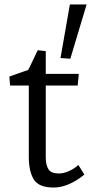

<svg xmlns="http://www.w3.org/2000/svg" viewBox="-20 -825 426 860"><path d="M221 15Q154 15 131.5 -21Q109 -57 109 -124V-475L141 -442H25L22 -482Q35 -487 54 -493.5Q73 -500 92.5 -507Q112 -514 124 -518L90 -485Q95 -491 103.5 -506.5Q112 -522 121 -541.5Q130 -561 138 -577Q146 -593 149 -600L185 -596V-120Q185 -86 197 -67Q209 -48 243 -48Q265 -48 288.5 -58.5Q312 -69 331 -86L358 -43Q322 -14 287.5 0.5Q253 15 221 15ZM168 -442V-494H333L328 -442ZM295 -562 251 -565 293 -805H368Z"/></svg>

Font: Andada Pro
Style: Regular
Weight: 400
Designer: Carolina Giovagnoli
Foundry: Huerta Tipografica
Version: Version 3.003